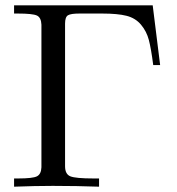

<svg xmlns="http://www.w3.org/2000/svg" viewBox="-20 -703 665 723"><path d="M33 0V-31H49Q103 -31 119 -39Q135 -47 136 -73V-610Q135 -637 119 -644.5Q103 -652 47 -652H33V-683H555L583 -458H557Q549 -520 540.5 -552.5Q532 -585 511 -610Q490 -635 456.5 -643.5Q423 -652 365 -652H279Q247 -652 236 -645.5Q225 -639 225 -614V-77Q225 -47 245 -39Q265 -31 332 -31H353V0Q268 -3 182 -3H176Q113 -3 33 0Z"/></svg>

Font: CMU Serif
Style: Roman
Weight: 500
Version: Version 0.7.0